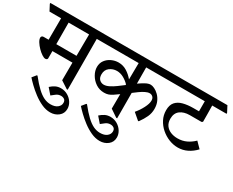

<svg xmlns="http://www.w3.org/2000/svg" viewBox="-148 -1080 2210 1818"><g transform="rotate(30 957.0 -170.5)"><path d="M194 -138Q179 -138 155.5 -153.5Q132 -169 108.5 -193Q85 -217 69 -242.5Q53 -268 53 -287Q53 -296 59 -303Q65 -310 78 -310H132L133 -545H6L-28 -610V-620H606L640 -555V-545H523L525 10H515L435 -42L436 -235H217V-163Q219 -150 212 -144Q205 -138 194 -138ZM439 -545H215L216 -310H437Z M410 139 356 77Q380 55 406 42Q432 29 465 29Q506 29 540 49Q574 69 594 101Q614 133 614 169Q614 219 576.5 249Q539 279 487 279Q440 279 392 257Q344 235 300.5 202Q257 169 222.5 135.5Q188 102 169 80L204 37H211Q262 101 302.5 139Q343 177 379 194Q415 211 452 211Q500 211 526.5 189.5Q553 168 553 138Q553 113 537.5 102Q522 91 501 91Q472 91 449.5 108Q427 125 410 139Z M1257 -68H1249L1180 -127Q1215 -168 1239.5 -216Q1264 -264 1264 -297Q1264 -323 1249.5 -336.5Q1235 -350 1216 -350Q1194 -350 1167.5 -336.5Q1141 -323 1114.5 -304Q1088 -285 1065 -267L1066 10H1056L976 -44L977 -203Q945 -179 923 -165Q901 -151 881.5 -144.5Q862 -138 836 -138Q785 -138 744.5 -165Q704 -192 680.5 -233.5Q657 -275 657 -316Q657 -359 680 -390Q703 -421 739.5 -438Q776 -455 815 -455Q866 -455 907.5 -428.5Q949 -402 979 -365L981 -545H618L584 -610V-620H1369L1403 -555V-545H1063L1064 -368Q1095 -390 1126.5 -407.5Q1158 -425 1183 -425Q1201 -425 1225.5 -413.5Q1250 -402 1273.5 -379Q1297 -356 1312.5 -322Q1328 -288 1328 -243Q1328 -197 1309.5 -156Q1291 -115 1257 -68ZM978 -303V-310Q952 -338 916 -358Q880 -378 841 -378Q798 -378 763.5 -352Q729 -326 729 -277Q729 -239 749 -220.5Q769 -202 796 -202Q822 -202 853 -217.5Q884 -233 916 -256.5Q948 -280 978 -303Z M951 139 897 77Q921 55 947 42Q973 29 1006 29Q1047 29 1081 49Q1115 69 1135 101Q1155 133 1155 169Q1155 219 1117.5 249Q1080 279 1028 279Q981 279 933 257Q885 235 841.5 202Q798 169 763.5 135.5Q729 102 710 80L745 37H752Q803 101 843.5 139Q884 177 920 194Q956 211 993 211Q1041 211 1067.5 189.5Q1094 168 1094 138Q1094 113 1078.5 102Q1063 91 1042 91Q1013 91 990.5 108Q968 125 951 139Z M1942 -545H1785Q1786 -498 1786.5 -449Q1787 -400 1787 -368L1775 -360H1647Q1583 -360 1543.5 -330Q1504 -300 1504 -239Q1504 -196 1524.5 -167.5Q1545 -139 1579 -125Q1613 -111 1654 -111Q1708 -111 1751.5 -132Q1795 -153 1829 -187L1889 -126Q1850 -84 1802 -60.5Q1754 -37 1700 -37Q1651 -37 1603 -56Q1555 -75 1515.5 -109.5Q1476 -144 1452.5 -189.5Q1429 -235 1429 -289Q1429 -346 1456 -377.5Q1483 -409 1531.5 -422Q1580 -435 1644 -435H1704V-545H1381L1347 -610V-620H1908L1942 -555Z"/></g></svg>

Font: Tiro Devanagari Marathi
Style: Regular
Weight: 400
Designer: Devanagari: John Hudson & Fiona Ross. Latin: John Hudson.
Foundry: Tiro Typeworks Ltd.
Version: Version 1.52